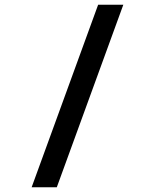

<svg xmlns="http://www.w3.org/2000/svg" viewBox="-20 -731 640 812"><path d="M220.2 61H113.8L395 -710.9H501.5Z"/></svg>

Font: Roboto Mono
Style: Regular
Weight: 500
Designer: Google
Version: Version 2.000986; 2015; ttfautohint (v1.3)